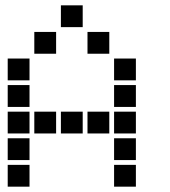

<svg xmlns="http://www.w3.org/2000/svg" viewBox="-20 -711 640 722"><path d="M210 -691Q209 -691 209 -691Q209 -691 209 -690V-610Q209 -609 209 -609Q209 -609 210 -609H290Q291 -609 291 -609Q291 -609 291 -610V-690Q291 -691 291 -691Q291 -691 290 -691ZM110 -591Q109 -591 109 -591Q109 -591 109 -590V-510Q109 -509 109 -509Q109 -509 110 -509H190Q191 -509 191 -509Q191 -509 191 -510V-590Q191 -591 191 -591Q191 -591 190 -591ZM310 -591Q309 -591 309 -591Q309 -591 309 -590V-510Q309 -509 309 -509Q309 -509 310 -509H390Q391 -509 391 -509Q391 -509 391 -510V-590Q391 -591 391 -591Q391 -591 390 -591ZM10 -491Q9 -491 9 -491Q9 -491 9 -490V-410Q9 -409 9 -409Q9 -409 10 -409H90Q91 -409 91 -409Q91 -409 91 -410V-490Q91 -491 91 -491Q91 -491 90 -491ZM410 -491Q409 -491 409 -491Q409 -491 409 -490V-410Q409 -409 409 -409Q409 -409 410 -409H490Q491 -409 491 -409Q491 -409 491 -410V-490Q491 -491 491 -491Q491 -491 490 -491ZM10 -391Q9 -391 9 -391Q9 -391 9 -390V-310Q9 -309 9 -309Q9 -309 10 -309H90Q91 -309 91 -309Q91 -309 91 -310V-390Q91 -391 91 -391Q91 -391 90 -391ZM410 -391Q409 -391 409 -391Q409 -391 409 -390V-310Q409 -309 409 -309Q409 -309 410 -309H490Q491 -309 491 -309Q491 -309 491 -310V-390Q491 -391 491 -391Q491 -391 490 -391ZM10 -291Q9 -291 9 -291Q9 -291 9 -290V-210Q9 -209 9 -209Q9 -209 10 -209H90Q91 -209 91 -209Q91 -209 91 -210V-290Q91 -291 91 -291Q91 -291 90 -291ZM110 -291Q109 -291 109 -291Q109 -291 109 -290V-210Q109 -209 109 -209Q109 -209 110 -209H190Q191 -209 191 -209Q191 -209 191 -210V-290Q191 -291 191 -291Q191 -291 190 -291ZM210 -291Q209 -291 209 -291Q209 -291 209 -290V-210Q209 -209 209 -209Q209 -209 210 -209H290Q291 -209 291 -209Q291 -209 291 -210V-290Q291 -291 291 -291Q291 -291 290 -291ZM310 -291Q309 -291 309 -291Q309 -291 309 -290V-210Q309 -209 309 -209Q309 -209 310 -209H390Q391 -209 391 -209Q391 -209 391 -210V-290Q391 -291 391 -291Q391 -291 390 -291ZM410 -291Q409 -291 409 -291Q409 -291 409 -290V-210Q409 -209 409 -209Q409 -209 410 -209H490Q491 -209 491 -209Q491 -209 491 -210V-290Q491 -291 491 -291Q491 -291 490 -291ZM10 -191Q9 -191 9 -191Q9 -191 9 -190V-110Q9 -109 9 -109Q9 -109 10 -109H90Q91 -109 91 -109Q91 -109 91 -110V-190Q91 -191 91 -191Q91 -191 90 -191ZM410 -191Q409 -191 409 -191Q409 -191 409 -190V-110Q409 -109 409 -109Q409 -109 410 -109H490Q491 -109 491 -109Q491 -109 491 -110V-190Q491 -191 491 -191Q491 -191 490 -191ZM10 -91Q9 -91 9 -91Q9 -91 9 -90V-10Q9 -9 9 -9Q9 -9 10 -9H90Q91 -9 91 -9Q91 -9 91 -10V-90Q91 -91 91 -91Q91 -91 90 -91ZM410 -91Q409 -91 409 -91Q409 -91 409 -90V-10Q409 -9 409 -9Q409 -9 410 -9H490Q491 -9 491 -9Q491 -9 491 -10V-90Q491 -91 491 -91Q491 -91 490 -91Z"/></svg>

Font: Doto ExtraBold
Style: Regular
Weight: 800
Monospace: yes
Version: Version 1.000